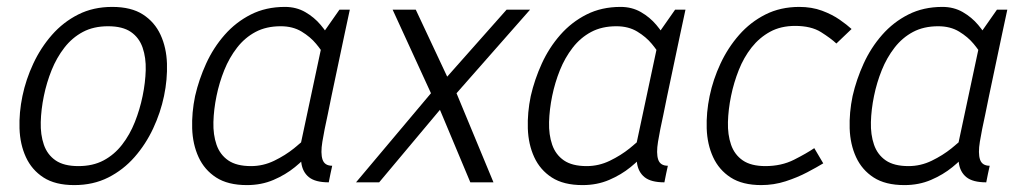

<svg xmlns="http://www.w3.org/2000/svg" viewBox="-20 -528 3000 556"><path d="M45 -250Q55 -298 76.5 -344Q98 -390 130.5 -427Q163 -464 206.5 -486Q250 -508 305 -508Q360 -508 394 -486Q428 -464 445 -427Q462 -390 463.5 -344Q465 -298 455 -250Q445 -202 423.5 -156Q402 -110 369.5 -73Q337 -36 293.5 -14Q250 8 195 8Q140 8 106 -14Q72 -36 55 -73Q38 -110 36.5 -156Q35 -202 45 -250ZM107 -250Q99 -211 98 -174.5Q97 -138 107 -109Q117 -80 141 -63.5Q165 -47 207 -47Q249 -47 280 -63.5Q311 -80 333.5 -109Q356 -138 370.5 -174.5Q385 -211 393 -250Q401 -289 402 -325Q403 -361 393 -390Q383 -419 359 -435.5Q335 -452 293 -452Q251 -452 220 -435.5Q189 -419 166.5 -390Q144 -361 129.5 -325Q115 -289 107 -250Z M932 0Q893 0 874.5 -15Q856 -30 852.5 -57Q849 -84 854.5 -119.5Q860 -155 869 -196L881 -250H940L929 -196Q919 -151 913.5 -117.5Q908 -84 914 -66Q920 -48 942 -48L937 -25ZM921 -440 978 -430 902 -70 840 -60ZM921 -440 963 -500H993L978 -430ZM887 -150 917 -140Q917 -140 907.5 -125Q898 -110 879.5 -88Q861 -66 834 -44Q807 -22 772 -7Q737 8 695 8L707 -47Q742 -47 774 -62.5Q806 -78 831.5 -98.5Q857 -119 872 -134.5Q887 -150 887 -150ZM929 -350Q929 -350 920.5 -365.5Q912 -381 895.5 -401Q879 -421 853.5 -436.5Q828 -452 793 -452L805 -508Q838 -508 864 -493Q890 -478 908.5 -456Q927 -434 939 -412Q951 -390 957 -375Q963 -360 963 -360ZM793 -452Q751 -452 720 -435.5Q689 -419 666.5 -390Q644 -361 629.5 -325Q615 -289 607 -250Q599 -211 598 -174.5Q597 -138 607 -109Q617 -80 641 -63.5Q665 -47 707 -47L695 8Q640 8 606 -14Q572 -36 555 -73Q538 -110 536.5 -156Q535 -202 545 -250Q556 -298 577 -344Q598 -390 630.5 -427Q663 -464 706.5 -486Q750 -508 805 -508Z M1078 0H1011L1228 -258H1302L1409 0H1342L1254 -210ZM1184 -500 1275 -306 1447 -500H1515L1302 -258H1228L1117 -500Z M1904 0Q1865 0 1846.5 -15Q1828 -30 1824.5 -57Q1821 -84 1826.5 -119.5Q1832 -155 1841 -196L1853 -250H1912L1901 -196Q1891 -151 1885.5 -117.5Q1880 -84 1886 -66Q1892 -48 1914 -48L1909 -25ZM1893 -440 1950 -430 1874 -70 1812 -60ZM1893 -440 1935 -500H1965L1950 -430ZM1859 -150 1889 -140Q1889 -140 1879.5 -125Q1870 -110 1851.5 -88Q1833 -66 1806 -44Q1779 -22 1744 -7Q1709 8 1667 8L1679 -47Q1714 -47 1746 -62.5Q1778 -78 1803.5 -98.5Q1829 -119 1844 -134.5Q1859 -150 1859 -150ZM1901 -350Q1901 -350 1892.5 -365.5Q1884 -381 1867.5 -401Q1851 -421 1825.5 -436.5Q1800 -452 1765 -452L1777 -508Q1810 -508 1836 -493Q1862 -478 1880.5 -456Q1899 -434 1911 -412Q1923 -390 1929 -375Q1935 -360 1935 -360ZM1765 -452Q1723 -452 1692 -435.5Q1661 -419 1638.5 -390Q1616 -361 1601.5 -325Q1587 -289 1579 -250Q1571 -211 1570 -174.5Q1569 -138 1579 -109Q1589 -80 1613 -63.5Q1637 -47 1679 -47L1667 8Q1612 8 1578 -14Q1544 -36 1527 -73Q1510 -110 1508.5 -156Q1507 -202 1517 -250Q1528 -298 1549 -344Q1570 -390 1602.5 -427Q1635 -464 1678.5 -486Q1722 -508 1777 -508Z M2185 8Q2130 8 2096 -14Q2062 -36 2045 -73Q2028 -110 2026.5 -156Q2025 -202 2035 -250Q2045 -298 2066.5 -344Q2088 -390 2120.5 -427Q2153 -464 2196.5 -486Q2240 -508 2295 -508L2283 -453Q2241 -453 2210 -436Q2179 -419 2156.5 -390.5Q2134 -362 2119.5 -325.5Q2105 -289 2097 -250Q2089 -211 2088 -174.5Q2087 -138 2097 -109Q2107 -80 2131 -63.5Q2155 -47 2197 -47ZM2184 8 2196 -47Q2243 -47 2279.5 -65.5Q2316 -84 2338 -99L2364 -55Q2346 -44 2317.5 -29Q2289 -14 2255 -3Q2221 8 2184 8ZM2402 -402Q2386 -417 2357.5 -435Q2329 -453 2282 -453L2294 -508Q2331 -508 2360.5 -497Q2390 -486 2411.5 -471Q2433 -456 2446 -444Z M2836 0Q2797 0 2778.5 -15Q2760 -30 2756.5 -57Q2753 -84 2758.5 -119.5Q2764 -155 2773 -196L2785 -250H2844L2833 -196Q2823 -151 2817.5 -117.5Q2812 -84 2818 -66Q2824 -48 2846 -48L2841 -25ZM2825 -440 2882 -430 2806 -70 2744 -60ZM2825 -440 2867 -500H2897L2882 -430ZM2791 -150 2821 -140Q2821 -140 2811.5 -125Q2802 -110 2783.5 -88Q2765 -66 2738 -44Q2711 -22 2676 -7Q2641 8 2599 8L2611 -47Q2646 -47 2678 -62.5Q2710 -78 2735.5 -98.5Q2761 -119 2776 -134.5Q2791 -150 2791 -150ZM2833 -350Q2833 -350 2824.5 -365.5Q2816 -381 2799.5 -401Q2783 -421 2757.5 -436.5Q2732 -452 2697 -452L2709 -508Q2742 -508 2768 -493Q2794 -478 2812.5 -456Q2831 -434 2843 -412Q2855 -390 2861 -375Q2867 -360 2867 -360ZM2697 -452Q2655 -452 2624 -435.5Q2593 -419 2570.5 -390Q2548 -361 2533.5 -325Q2519 -289 2511 -250Q2503 -211 2502 -174.5Q2501 -138 2511 -109Q2521 -80 2545 -63.5Q2569 -47 2611 -47L2599 8Q2544 8 2510 -14Q2476 -36 2459 -73Q2442 -110 2440.5 -156Q2439 -202 2449 -250Q2460 -298 2481 -344Q2502 -390 2534.5 -427Q2567 -464 2610.5 -486Q2654 -508 2709 -508Z"/></svg>

Font: Epunda Sans Light
Style: Italic
Weight: 300
Italic angle: -12.0243°
Designer: Simon Atzbach
Foundry: typofactur
Version: Version 2.204